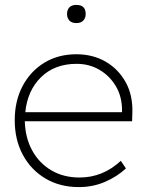

<svg xmlns="http://www.w3.org/2000/svg" viewBox="-20 -752 595 782"><path d="M301 10Q224 10 165 -25Q106 -60 73 -121.5Q40 -183 40 -262Q40 -341 72 -401.5Q104 -462 160.5 -496.5Q217 -531 291 -531Q358 -531 410 -501Q462 -471 492 -417Q522 -363 519 -289L518 -258H81Q83 -190 111.5 -138.5Q140 -87 189.5 -58Q239 -29 304 -29Q399 -29 472 -97L493 -66Q456 -32 407 -11Q358 10 301 10ZM292 -492Q203 -492 147.5 -438Q92 -384 83 -295H477V-303Q477 -359 451.5 -401.5Q426 -444 384.5 -468Q343 -492 292 -492ZM291 -658Q272 -658 262.5 -668.5Q253 -679 253 -695Q253 -712 262.5 -722Q272 -732 291 -732Q329 -732 329 -695Q329 -679 319.5 -668.5Q310 -658 291 -658Z"/></svg>

Font: Readex Pro Light
Style: Regular
Weight: 300
Designer: Bonnie Shaver-Troup, Thomas Jockin
Foundry: Lexend
Version: Version 1.200; ttfautohint (v1.8.3)